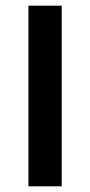

<svg xmlns="http://www.w3.org/2000/svg" viewBox="-20 -655 316 675"><path d="M197 0H80V-635H197Z"/></svg>

Font: Gemunu Libre
Style: Bold
Weight: 700
Designer: Puspanada Ekanayake, Sola Matas, Pathum Egodawatta, Kosala Senevirathne
Foundry: mooniak
Version: Version 1.100